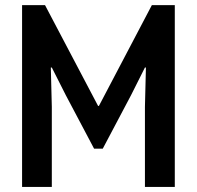

<svg xmlns="http://www.w3.org/2000/svg" viewBox="-20 -740 779 760"><path d="M67.4 0V-719.7H158.2L368.2 -320.8H371.6L581.1 -719.7H671.9V0H553.7V-316.9L557.6 -472.7H553.7L498.5 -362.8L386.7 -151.4H352.5L240.7 -362.8L185.1 -472.7H181.2L185.1 -316.9V0Z"/></svg>

Font: Reddit Sans Condensed SemiBold
Style: Regular
Weight: 600
Designer: Stephen Hutchings
Foundry: Reddit
Version: Version 1.014